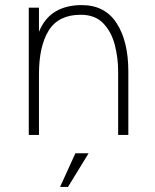

<svg xmlns="http://www.w3.org/2000/svg" viewBox="-20 -530 608 754"><path d="M93 0V-500H133V-405Q155 -459 197.5 -484.5Q240 -510 301 -510Q392 -510 438 -439Q484 -368 484 -249V0H444V-249Q444 -304 430.5 -355Q417 -406 385 -439Q353 -472 297 -472Q210 -472 171.5 -410.5Q133 -349 133 -238V0ZM276 72H328L247 204H216Z"/></svg>

Font: Haskoy ExtraLight
Style: Regular
Weight: 200
Designer: Ertekin Erdin
Foundry: Ertekin Erdin
Version: Version 2.000; ttfautohint (v1.8.4.7-5d5b)